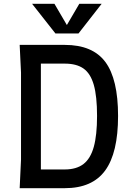

<svg xmlns="http://www.w3.org/2000/svg" viewBox="-20 -985 699 1005"><path d="M598 -378Q598 -185 530.5 -92.5Q463 0 319 0H83L90 -150V-605L83 -750H319Q465 -750 531.5 -660.5Q598 -571 598 -378ZM488 -378Q488 -481 471 -540.5Q454 -600 417.5 -626Q381 -652 319 -652H194V-98H319Q380 -98 417 -126.5Q454 -155 471 -216.5Q488 -278 488 -378ZM512 -965 391 -810H270L148 -965H265L330 -854L395 -965Z"/></svg>

Font: Farro
Style: Regular
Weight: 400
Designer: Aceler Chua
Foundry: Grayscale Limited
Version: Version 1.101